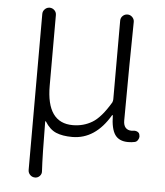

<svg xmlns="http://www.w3.org/2000/svg" viewBox="-52 -578 710 825"><g transform="rotate(5 302.5 -165.0)"><path d="M129.9 201.2Q117.2 201.2 108.4 192.4Q99.6 183.6 99.6 170.9V-502Q99.6 -513.7 108.4 -522.5Q117.2 -531.2 128.9 -531.2Q140.6 -531.2 149.4 -522.9Q158.2 -514.6 158.2 -502V-197.3Q158.2 -37.1 271.5 -37.1Q317.4 -37.1 355 -59.6Q392.6 -82 432.6 -149.4Q435.5 -156.2 435.5 -163.1V-502Q435.5 -514.6 444.3 -522.9Q453.1 -531.2 464.8 -531.2Q476.6 -531.2 485.4 -522.5Q494.1 -513.7 494.1 -502Q493.2 -471.7 491.7 -314.5Q490.2 -157.2 490.2 -76.2Q490.2 -55.7 499.5 -45.4Q508.8 -35.2 525.4 -35.2Q530.3 -35.2 534.2 -36.1Q543.9 -37.1 551.8 -32.7Q559.6 -28.3 560.5 -19.5Q561.5 -16.6 561.5 -13.7Q561.5 -5.9 557.6 0Q552.7 9.8 543 11.7Q530.3 14.6 514.6 14.6Q475.6 14.6 458 -10.7Q440.4 -36.1 439.5 -93.8Q439.5 -94.7 438 -94.7Q436.5 -94.7 436.5 -94.7Q373 13.7 273.4 13.7Q231.4 13.7 203.6 2Q175.8 -9.8 155.3 -43Q155.3 -43.9 153.8 -43.5Q152.3 -43 152.3 -42Q153.3 106.4 157.2 171.9Q158.2 183.6 149.9 192.4Q141.6 201.2 129.9 201.2Z"/></g></svg>

Font: Gen Jyuu Gothic P Light
Style: Regular
Weight: 200
Designer: [Source Han Sans]
Ryoko NISHIZUKA  (kana & ideographs); Paul D. Hunt (Latin, Greek & Cyrillic); Wenlong ZHANG  (bopomofo
Version: Version 1.002.20150607